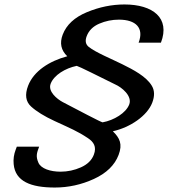

<svg xmlns="http://www.w3.org/2000/svg" viewBox="-20 -678 793 860"><path d="M512.8 -590C588.6 -590 626.1 -552.8 600.9 -487H700.9C743.2 -597.7 664.6 -658 537.5 -658C480.9 -658 424.8 -646.5 369.3 -623.5C313.9 -600.5 277.7 -567 260.9 -523C246.4 -485 253.2 -452.7 281.4 -426C201.4 -404.6 131.1 -359.8 105.9 -294C90.6 -254 95 -223 119.1 -201C143.2 -179 178.3 -157.3 224.3 -136C296.3 -102.6 326.8 -90.7 374.2 -59C398.6 -42.7 414.2 -21.4 400.3 15C390.9 39.7 371.6 58.5 342.5 71.5C313.3 84.5 282.9 91 251.3 91C205.6 91 163.8 77.4 152.2 51C139.8 22.8 144.3 7.9 155.3 -21H55.3L50.4 -8C42.2 13.3 39.1 35 41.2 57C48.2 134.7 118.4 162 225.4 162C286.2 162 344.7 149.2 400.7 123.5C456.8 97.8 493.6 62 511.2 16C529.8 -32.7 516.2 -60 485.5 -90C563.1 -107.3 639.4 -159.1 661.9 -218C673.1 -247.3 672.6 -272.3 660.5 -293C635.6 -335.6 576.5 -366.1 527.2 -390.5C481.3 -413.2 407.4 -443.7 377.4 -468C363.4 -479.3 360.4 -495.3 368.3 -516C377.9 -541.3 396.7 -560 424.7 -572C452.6 -584 481.9 -590 512.8 -590ZM260.5 -221C235.2 -234.7 193.6 -268.2 206.9 -303C221.7 -341.8 272.8 -372.6 323.7 -383C330.4 -381 352 -371 388.5 -353C424.9 -335 460.7 -317.3 495.7 -300C525.4 -287.1 573.4 -248.1 558.8 -210C544.2 -171.8 490.4 -139.2 439.5 -130C434.2 -131.3 412.2 -142 373.6 -162C335 -182 297.3 -201.7 260.5 -221Z"/></svg>

Font: Din Kursivschrift
Style: Breit
Weight: 400
Version: Version 1.089